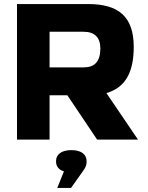

<svg xmlns="http://www.w3.org/2000/svg" viewBox="-20 -690 732 949"><path d="M415 -670H64V0H225V-219H313L460 0H662L506 -230C597 -256 641 -329 641 -458C641 -610 564 -670 415 -670ZM225 -357V-533H394C447 -533 476 -505 476 -451C476 -385 447 -357 394 -357ZM257 108C257 132 270 149 296 157L263 239H331L392 153C407 133 408 120 408 108V106C408 73 381 52 333 52C283 52 257 74 257 106Z"/></svg>

Font: LT Wave Text Black
Style: Regular
Weight: 900
Designer: Daniel Lyons
Version: Version 2.5 (Glyphs App)